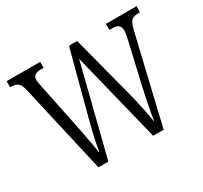

<svg xmlns="http://www.w3.org/2000/svg" viewBox="-116 -695 904 854"><g transform="rotate(-30 335.5 -268.0)"><path d="M62 -452Q55 -485 43 -495Q31 -505 4 -505H3V-536H175V-505H163Q139 -505 129.5 -497.5Q120 -490 120 -473Q120 -465 123.5 -447.5Q127 -430 130 -417L170 -223Q175 -199 181 -167Q187 -135 192.5 -105.5Q198 -76 200 -59H203Q205 -76 211 -105Q217 -134 225 -165Q233 -196 239 -220L322 -534H364L443 -231Q449 -208 457 -174.5Q465 -141 471.5 -108.5Q478 -76 481 -56H483Q487 -85 495 -126.5Q503 -168 515 -222L559 -411Q563 -428 566 -444Q569 -460 569 -469Q569 -487 560 -496Q551 -505 526 -505H513V-536H670V-505H662Q636 -505 625 -494Q614 -483 604 -440L500 0H446L332 -461L216 0H165Z"/></g></svg>

Font: Noto Serif ExtraCondensed Light
Style: Regular
Weight: 300
Width: 2
Designer: Monotype Design Team
Foundry: Monotype Imaging Inc.
Version: Version 2.014; ttfautohint (v1.8.4.7-5d5b)